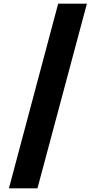

<svg xmlns="http://www.w3.org/2000/svg" viewBox="-20 -820 527 1056"><path d="M458 -800H300L29 216H186Z"/></svg>

Font: Noto Sans Sinhala SemiCondensed Black
Style: Regular
Weight: 900
Width: 4
Designer: Jelle Bosma - Monotype Design Team
Foundry: Monotype Imaging Inc.
Version: Version 2.006